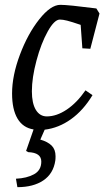

<svg xmlns="http://www.w3.org/2000/svg" viewBox="-20 -528 450 795"><path d="M151 141Q151 104 97 102L88 97L119 8Q75 1 52.5 -37Q30 -75 30 -141Q30 -215 62.5 -301.5Q95 -388 142.5 -448Q190 -508 230 -508Q262 -508 379 -493L392 -472L354 -326L321 -328L314 -425Q276 -438 258 -442.5Q240 -447 228 -447Q205 -447 177.5 -397.5Q150 -348 131 -277Q112 -206 112 -150Q112 -100 128.5 -73Q145 -46 174 -46Q214 -46 256 -74Q298 -102 334 -154L363 -134Q325 -71 274 -34.5Q223 2 165 9L147 50Q178 59 194 75Q210 91 210 119Q210 131 209 137Q201 191 159.5 219Q118 247 52 247L46 212Q91 210 121 193.5Q151 177 151 141Z"/></svg>

Font: Andada Pro
Style: Italic
Weight: 400
Italic angle: -7°
Designer: Carolina Giovagnoli
Foundry: Huerta Tipografica
Version: Version 3.005; ttfautohint (v1.8.4)